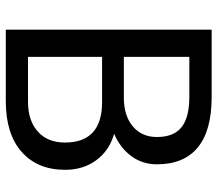

<svg xmlns="http://www.w3.org/2000/svg" viewBox="-64 -687 751 663"><g transform="rotate(90 311.5 -355.5)"><path d="M82.5 0H329.1C404.6 0 463.1 -18.2 504.4 -54.7C545.7 -91.1 566.4 -141.3 566.4 -205.1C566.4 -246.7 555.3 -282.6 533 -312.7C510.7 -342.9 480.3 -363.3 441.9 -374C474.4 -388 500.2 -407.8 519 -433.3C537.9 -458.9 547.4 -488.3 547.4 -521.5C547.4 -584 527.9 -631.2 489 -663.1C450.1 -695 392.1 -710.9 314.9 -710.9H82.5ZM176.3 -332.5H332.5C425.6 -332.5 472.2 -289.7 472.2 -204.1C472.2 -164.4 459.6 -133.2 434.3 -110.6C409.1 -88 374.7 -76.7 331.1 -76.7H176.3ZM176.3 -407.7V-633.8H314.9C361.5 -633.8 396.2 -624.9 418.9 -607.2C441.7 -589.4 453.1 -561 453.1 -522C453.1 -486.8 440.8 -459 416.3 -438.5C391.7 -418 358.9 -407.7 317.9 -407.7Z"/></g></svg>

Font: Roboto1
Style: rg
Weight: 400
Designer: Google
Version: Version 2.137; 2017